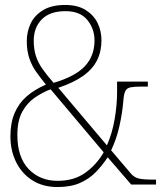

<svg xmlns="http://www.w3.org/2000/svg" viewBox="-20 -744 653 774"><path d="M212 10Q153 10 110.5 -17Q68 -44 45 -90.5Q22 -137 22 -195Q22 -249 39 -288.5Q56 -328 87.5 -355.5Q119 -383 165 -403Q144 -429 126.5 -453.5Q109 -478 98.5 -508Q88 -538 88 -579Q88 -616 103.5 -649Q119 -682 153.5 -703Q188 -724 243 -724Q293 -724 325.5 -703.5Q358 -683 373.5 -651Q389 -619 389 -582Q389 -536 371 -500.5Q353 -465 315 -438Q277 -411 215 -390L411 -158Q433 -208 442.5 -265.5Q452 -323 452 -372V-415H576V-395H553Q522 -395 506.5 -392Q491 -389 485 -376.5Q479 -364 477 -335Q473 -288 461.5 -236Q450 -184 428 -138L508 -44Q521 -29 539 -24.5Q557 -20 596 -20H609V0H509L414 -110Q394 -79 367 -51Q340 -23 302.5 -6.5Q265 10 212 10ZM212 -15Q279 -15 324.5 -48Q370 -81 398 -130L184 -384Q152 -372 121 -351Q90 -330 70 -294Q50 -258 50 -200Q50 -110 95.5 -62.5Q141 -15 212 -15ZM196 -410Q284 -436 322.5 -477.5Q361 -519 361 -581Q361 -628 332 -663.5Q303 -699 244 -699Q181 -699 148.5 -666Q116 -633 116 -580Q116 -546 124.5 -519Q133 -492 151 -466.5Q169 -441 196 -410Z"/></svg>

Font: Noto Serif Khmer SemiCondensed Thin
Style: Regular
Weight: 250
Width: 4
Designer: Danh Hong and the Monotype Design Team
Foundry: Monotype Imaging Inc.
Version: Version 2.004